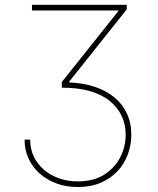

<svg xmlns="http://www.w3.org/2000/svg" viewBox="-20 -565 639 777"><path d="M79.2 0ZM295.5 191.8Q248.6 192.1 208.8 177.4Q169 162.6 140.1 136.9Q111.2 111.2 95.2 75.8Q79.2 40.5 79.5 0H102.3Q101.6 36.9 116.7 68.2Q131.7 99.4 158 122Q184.3 144.5 219.6 157Q255 169.4 295.5 169Q356.9 169 400.2 142.8Q444.6 114.7 466.6 71.4Q488.6 28.1 488.6 -19.9Q488.6 -103.7 423.3 -157Q357.6 -210.2 230.1 -210.2V-233L458.8 -519.9V-522.7H109.4V-545.5H492.9V-527L259.9 -234.4V-231.5Q316.8 -229 363.1 -213.8Q409.4 -198.5 442.5 -171.3Q475.5 -144.2 493.4 -106Q511.4 -67.8 511.4 -19.9Q511.4 21.7 497.2 60Q483 98.4 455.6 127.7Q428.3 157 388 174.4Q347.7 191.8 295.5 191.8Z"/></svg>

Font: Linik Sans Thin
Style: Regular
Weight: 100
Designer: Fonts by Rasmus Andersson / Changes by Cristiano Sobral with parts from Marc Monis
Foundry: rsms
Version: Version 3.020; ttfautohint (v1.6)